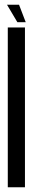

<svg xmlns="http://www.w3.org/2000/svg" viewBox="-20 -791 141 811"><path d="M12.9 0V-675H85.4V0ZM53.4 -697.2 9.6 -771H60.4L88.7 -697.2Z"/></svg>

Font: Anybody UltraCondensed Thin
Style: Regular
Weight: 100
Width: 1
Designer: Tyler Finck
Foundry: Etcetera Type Company
Version: Version 1.110